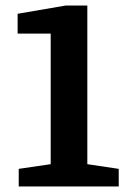

<svg xmlns="http://www.w3.org/2000/svg" viewBox="-20 -677 470 697"><path d="M48 0V-64L164 -81V-555H44V-627L219 -657H297V-81L411 -64V0Z"/></svg>

Font: Faustina Light
Style: Bold
Weight: 700
Version: Version 1.200